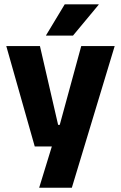

<svg xmlns="http://www.w3.org/2000/svg" viewBox="-20 -707 566 899"><path d="M332 -122.4 250.1 -87 360.4 -491.4H517L316.4 172H163.4L240.2 -78.1L312.1 -21.2H142.7L9.4 -491.4H167L252.1 -122.4ZM283.1 -686.8H442V-684.9L321.7 -540.2H195.6V-541.7Z"/></svg>

Font: Anek Gujarati Medium
Style: Regular
Weight: 500
Designer: Mrunmayee Ghaisas (Gujarati), Yesha Goshar (Latin)
Foundry: Ek Type
Version: Version 1.003